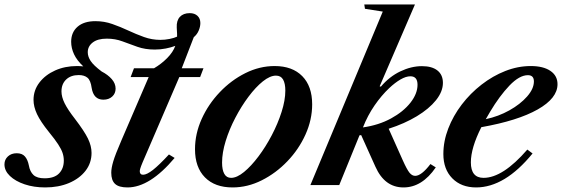

<svg xmlns="http://www.w3.org/2000/svg" viewBox="-49 -831 2523 862"><path d="M154 10.5Q103 10.5 61.5 -3.5Q20 -17.5 -4.5 -41Q-29 -64.5 -29 -93Q-29 -114.5 -13.5 -128.8Q2 -143 26 -143Q50.5 -143 63 -128.5Q75.5 -114 80.5 -88.5Q85.5 -60 101.5 -45.2Q117.5 -30.5 151 -30.5Q195 -30.5 216.2 -52.5Q237.5 -74.5 237.5 -110Q237.5 -127.5 232 -144.2Q226.5 -161 212 -183.2Q197.5 -205.5 170.5 -238.5Q133 -285 117.2 -318.5Q101.5 -352 101.5 -382.5Q101.5 -426 128 -460.5Q154.5 -495 198.8 -514.8Q243 -534.5 296.5 -534.5Q311 -534.5 325 -533Q296.5 -559.5 283.5 -587.2Q270.5 -615 270.5 -643.5Q270.5 -686 299.2 -711Q328 -736 379.5 -736Q419 -736 455.2 -723.2Q491.5 -710.5 526.8 -694Q562 -677.5 597.5 -664.8Q633 -652 671 -652Q691.5 -652 712.5 -656.2Q733.5 -660.5 746 -666.5Q746 -669.5 746 -672.5Q746 -675.5 746 -679L744.5 -707.5Q743 -738.5 758.5 -755.2Q774 -772 803 -772Q824.5 -772 837.5 -760Q850.5 -748 850.5 -727.5Q850.5 -711.5 843.2 -694Q836 -676.5 821 -664L767 -524.5H864.5L849.5 -485H756L617 -162Q599.5 -122 591.2 -102.2Q583 -82.5 580.8 -74.5Q578.5 -66.5 578.5 -62.5Q578.5 -46.5 593.5 -46.5Q610 -46.5 637.8 -68.2Q665.5 -90 709.5 -137.5L735 -122Q623.5 10.5 523.5 10.5Q484.5 10.5 467.5 -5.5Q450.5 -21.5 450.5 -55.5Q450.5 -76 459.5 -106.5Q468.5 -137 496 -200.5L618.5 -485H537.5L552.5 -524.5H642.5Q675 -543.5 701.5 -570.2Q728 -597 738 -625Q719.5 -618 695.2 -613.2Q671 -608.5 646 -608.5Q602.5 -608.5 568 -620.8Q533.5 -633 501 -645.2Q468.5 -657.5 430.5 -657.5Q389.5 -657.5 367.2 -640.2Q345 -623 345 -596.5Q345 -577 358 -557.2Q371 -537.5 407.5 -510Q435.5 -495.5 452.8 -475.8Q470 -456 470 -433Q470 -411.5 454.8 -397.5Q439.5 -383.5 415 -383.5Q371 -383.5 362.5 -436.5Q358 -470 343.8 -482Q329.5 -494 304.5 -494Q269 -494 248 -474Q227 -454 227 -420.5Q227 -396 241.2 -367.2Q255.5 -338.5 287 -298Q329.5 -242.5 345.8 -209Q362 -175.5 362 -144.5Q362 -99 334.8 -64Q307.5 -29 260.5 -9.2Q213.5 10.5 154 10.5Z M995 10.5Q915.5 10.5 871 -34.8Q826.5 -80 826.5 -161Q826.5 -230.5 856.5 -297Q886.5 -363.5 937.8 -417.2Q989 -471 1052.8 -502.8Q1116.5 -534.5 1184 -534.5Q1263.5 -534.5 1308 -489.2Q1352.5 -444 1352.5 -362.5Q1352.5 -293.5 1322.5 -227Q1292.5 -160.5 1241.2 -107Q1190 -53.5 1126.2 -21.5Q1062.5 10.5 995 10.5ZM988.5 -32.5Q1014.5 -32.5 1046.8 -59Q1079 -85.5 1111.5 -128.8Q1144 -172 1171.2 -224Q1198.5 -276 1215.2 -328.5Q1232 -381 1232 -424.5Q1232 -456 1222 -473.8Q1212 -491.5 1190 -491.5Q1163.5 -491.5 1131.2 -465.8Q1099 -440 1066.8 -397Q1034.5 -354 1007.5 -302.2Q980.5 -250.5 964.2 -198Q948 -145.5 948 -101Q948 -68.5 958 -50.5Q968 -32.5 988.5 -32.5Z M1762.5 10.5Q1678 10.5 1636.5 -82.5L1572.5 -224.5L1565 -223.5L1474 0H1344.5L1669.5 -779L1589.5 -791.5L1586.5 -811H1814L1655.5 -443.5L1661 -442Q1699 -487 1748.2 -510.5Q1797.5 -534 1845.5 -534Q1890.5 -534 1915 -514.5Q1939.5 -495 1939.5 -459Q1939.5 -420 1908.5 -381.2Q1877.5 -342.5 1822.5 -309.2Q1767.5 -276 1696 -253L1759 -112Q1778 -69.5 1789.5 -55.5Q1801 -41.5 1815 -41.5Q1843 -41.5 1883.5 -94.5L1907.5 -79.5Q1846 10.5 1762.5 10.5ZM1580.5 -259Q1651 -269 1706.5 -299.2Q1762 -329.5 1793.8 -370Q1825.5 -410.5 1825.5 -450.5Q1825.5 -488.5 1793.5 -488.5Q1773.5 -488.5 1749 -474.2Q1724.5 -460 1698.5 -435.5Q1663.5 -402.5 1632.5 -357.5Q1601.5 -312.5 1580.5 -259Z M2088.5 10.5Q2022 10.5 1981.8 -30.2Q1941.5 -71 1941.5 -139.5Q1941.5 -197 1963.5 -254Q1985.5 -311 2024 -361.5Q2062.5 -412 2112.8 -451Q2163 -490 2219.5 -512.2Q2276 -534.5 2334 -534.5Q2390 -534.5 2422 -512.8Q2454 -491 2454 -453Q2454 -390 2364.8 -339.5Q2275.5 -289 2112 -260Q2065 -167 2065 -102Q2065 -32.5 2122 -32.5Q2208.5 -32.5 2318.5 -159.5L2342 -142Q2217.5 10.5 2088.5 10.5ZM2132 -296Q2188.5 -308 2237.8 -335.5Q2287 -363 2317.5 -397.8Q2348 -432.5 2348 -465.5Q2348 -493.5 2321 -493.5Q2283 -493.5 2238.2 -446.8Q2193.5 -400 2151.5 -329.5Z"/></svg>

Font: Libre Caslon Text SemiBold Italic
Style: Regular
Weight: 600
Italic angle: -22.583°
Designer: Pablo Impallari, Rodrigo Fuenzalida, Katja Schimmel
Foundry: Pablo Impallari, Rodrigo Fuenzalida
Version: Version 2.000